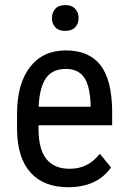

<svg xmlns="http://www.w3.org/2000/svg" viewBox="-20 -740 508 769"><path d="M253.4 9.8Q154.8 9.8 102.1 -49.1Q49.3 -107.9 48.3 -221.7V-285.6Q48.3 -403.8 99.9 -470.9Q151.4 -538.1 243.7 -538.1Q336.4 -538.1 382.3 -479Q428.2 -419.9 429.2 -294.9V-238.3H134.3V-226.1Q134.3 -141.1 166.3 -102.5Q198.2 -64 258.3 -64Q296.4 -64 325.4 -78.4Q354.5 -92.8 379.9 -124L424.8 -69.3Q368.7 9.8 253.4 9.8ZM243.7 -463.9Q189.9 -463.9 164.1 -427Q138.2 -390.1 134.8 -312.5H342.8V-324.2Q339.4 -399.4 315.7 -431.6Q292 -463.9 243.7 -463.9ZM188 -667.5Q188 -689.5 201.4 -704.6Q214.8 -719.7 241.2 -719.7Q267.6 -719.7 281.2 -704.6Q294.9 -689.5 294.9 -667.5Q294.9 -645.5 281.2 -630.9Q267.6 -616.2 241.2 -616.2Q214.8 -616.2 201.4 -630.9Q188 -645.5 188 -667.5Z"/></svg>

Font: Roboto Condensed
Style: Regular
Weight: 400
Designer: Google
Version: Version 2.001047; 2015